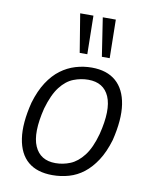

<svg xmlns="http://www.w3.org/2000/svg" viewBox="-84 -799 692 870"><g transform="rotate(10 262.0 -364.0)"><path d="M217 8Q146 8 104.5 -27Q63 -62 52.5 -131Q42 -200 67 -299Q84 -356 109.5 -395Q135 -434 166.5 -457.5Q198 -481 234.5 -492Q271 -503 309 -503Q379 -503 420.5 -467Q462 -431 472.5 -362.5Q483 -294 459 -196Q442 -139 416.5 -100Q391 -61 360 -37Q329 -13 292.5 -2.5Q256 8 217 8ZM221 -48Q256 -48 289 -61.5Q322 -75 350 -111Q378 -147 396 -213Q425 -328 399.5 -387Q374 -446 303 -446Q269 -446 235.5 -433Q202 -420 174.5 -384.5Q147 -349 128 -283Q99 -166 125 -107Q151 -48 221 -48ZM345 -559 318 -736H378L381 -559ZM243 -559 214 -736H275L278 -559Z"/></g></svg>

Font: Nunito Sans 7pt Condensed Light
Style: Italic
Weight: 300
Width: 3
Italic angle: -9°
Designer: Vernon Adams
Foundry: Vernon Adams
Version: Version 3.101;gftools[0.9.27]